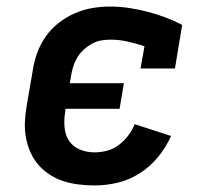

<svg xmlns="http://www.w3.org/2000/svg" viewBox="-20 -558 640 586"><path d="M269 8Q244 8 220 5Q196 2 174 -5Q152 -12 132.5 -24.5Q113 -37 98 -54Q83 -71 73.5 -92Q64 -113 59.5 -136.5Q55 -160 56 -184.5Q57 -209 61 -233L80 -343Q84 -370 93.5 -396.5Q103 -423 119.5 -446.5Q136 -470 159 -488Q182 -506 208.5 -517.5Q235 -529 262 -533.5Q289 -538 316 -538Q346 -538 375 -533.5Q404 -529 431 -522Q458 -515 484.5 -505Q511 -495 536 -482L514 -349H409L421 -417Q396 -425 370 -431Q344 -437 318 -437Q303 -437 288.5 -434.5Q274 -432 260.5 -424.5Q247 -417 235.5 -406.5Q224 -396 216 -382.5Q208 -369 203.5 -355Q199 -341 197 -327L193 -304H358L345 -226H180L179 -217Q175 -193 177 -169.5Q179 -146 191 -128Q203 -110 224 -101.5Q245 -93 269 -93Q288 -93 307 -98Q326 -103 342.5 -115.5Q359 -128 371.5 -144.5Q384 -161 391 -179L502 -143Q487 -109 463 -79.5Q439 -50 407 -29.5Q375 -9 339.5 -0.5Q304 8 269 8Z"/></svg>

Font: Iosevka Curly Slab Extended
Style: Bold Italic
Weight: 700
Width: 7
Italic angle: -9°
Monospace: yes
Designer: Belleve Invis
Foundry: Belleve Invis
Version: Version 11.0.0; ttfautohint (v1.8.3)